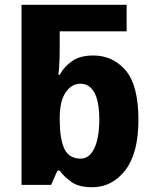

<svg xmlns="http://www.w3.org/2000/svg" viewBox="-20 -780 643 810"><path d="M369.1 9.8C425.3 9.8 471.7 -14.2 508.8 -62C545.4 -109.9 564 -180.7 564 -273.9C564 -371.1 545.9 -440.9 510.3 -482.9C474.1 -524.9 428.7 -545.9 374 -545.9C336.4 -545.9 306.6 -538.1 284.7 -522.5C262.2 -506.8 244.6 -487.8 231.9 -464.8H226.1C227.5 -469.7 228.5 -483.9 230 -506.8C231.4 -529.8 231.9 -551.8 231.9 -573.2V-647.9H514.2V-759.8H70.8V0H195.8L222.2 -60.1H231.9C245.1 -42 262.2 -25.9 282.2 -11.7C302.2 2.4 331.1 9.8 369.1 9.8ZM320.8 -110.8C287.1 -110.8 263.7 -125 251 -153.3C238.3 -181.6 231.9 -222.2 231.9 -274.9V-280.8C231.9 -329.6 240.2 -366.2 257.3 -390.6C273.9 -414.6 294.4 -426.8 318.8 -426.8C367.2 -426.8 398.9 -382.8 398.9 -275.9C398.9 -168.9 367.7 -110.8 320.8 -110.8Z"/></svg>

Font: Avrile Sans
Style: Bold
Weight: 700
Designer: Monotype Design Team, Google (font), Stefan Peev (BGR Cyrillic), Cristiano Sobral (main changes)
Foundry: The Avrile Sans Project Authors
Version: Version 3.110